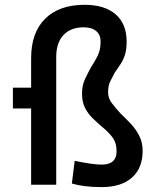

<svg xmlns="http://www.w3.org/2000/svg" viewBox="-20 -762 626 792"><path d="M33.2 -314.5V-400.4H108.4V-522.5Q108.4 -627.4 166.3 -684.8Q224.1 -742.2 329.1 -742.2Q412.1 -742.2 457.3 -702.6Q502.4 -663.1 502.4 -590.8Q502.4 -556.6 494.9 -534.2Q487.3 -511.7 475.8 -495.4Q464.4 -479 453.1 -461.9Q443.8 -444.3 434.8 -426.5Q425.8 -408.7 425.8 -380.9Q425.8 -356.9 441.7 -336.2Q457.5 -315.4 478.5 -292.5Q499.5 -272.9 520.3 -250.7Q541 -228.5 554.7 -201.4Q568.4 -174.3 568.4 -139.6Q568.4 -68.4 524.2 -29.3Q480 9.8 399.4 9.8Q360.8 9.8 330.6 5.9Q300.3 2 276.4 -4.9L288.1 -98.6Q323.7 -91.3 351.1 -87.2Q378.4 -83 399.4 -83Q460.9 -83 460.9 -137.7Q460.9 -173.3 443.1 -196.5Q425.3 -219.7 400.9 -238.8Q381.3 -255.9 362.3 -274.2Q343.3 -292.5 330.8 -316.7Q318.4 -340.8 318.4 -376Q318.4 -410.2 330.6 -435.8Q342.8 -461.4 355 -483.9Q369.1 -505.4 382.1 -530.3Q395 -555.2 395 -590.8Q395 -618.2 377.2 -633.5Q359.4 -648.9 326.2 -649.4Q271.5 -649.4 241.7 -617.4Q211.9 -585.4 211.9 -527.3V0H108.4V-314.5Z"/></svg>

Font: Caskaydia Cove
Style: Regular
Weight: 400
Monospace: yes
Designer: Aaron Bell
Foundry: Saja Typeworks
Version: Version 4.300; ttfautohint (v1.8.3)